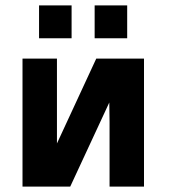

<svg xmlns="http://www.w3.org/2000/svg" viewBox="-20 -688 626 708"><path d="M124 -547V-668H244V-547ZM329 -547V-668H449V-547ZM63 0V-472H190V-232V-159L335 -472H511V0H384V-238Q384 -250 383.5 -273.5Q383 -297 383 -310L239 0Z"/></svg>

Font: Coval
Style: Heavy
Weight: 900
Foundry: Context Ltd
Version: Version 001.000